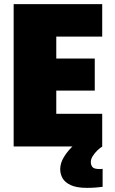

<svg xmlns="http://www.w3.org/2000/svg" viewBox="-20 -708 555 928"><path d="M46 0V-688H474V-531H252V-425H438V-270H252V-158H474V0ZM400 200Q351 200 322.5 187Q294 174 282.5 153.5Q271 133 271 110Q271 79 291 47.5Q311 16 341 -10L475 0Q464 6 451 18.5Q438 31 428.5 46Q419 61 419 75Q419 89 426.5 99Q434 109 461 109Q463 109 466.5 109Q470 109 476 108V195Q462 197 442.5 198.5Q423 200 400 200Z"/></svg>

Font: Saira SemiCondensed Black
Style: Regular
Weight: 900
Width: 4
Designer: Hector Gatti with collaboration of the Omnibus-Type team
Foundry: Omnibus-Type
Version: Version 1.101